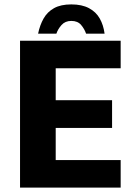

<svg xmlns="http://www.w3.org/2000/svg" viewBox="-20 -852 633 872"><path d="M71 0V-667H528V-542H233V-397H489V-271H233V-125H528V0ZM304 -832Q352 -832 384 -815Q416 -798 433 -768Q450 -738 455 -699H371Q364 -720 348.5 -738.5Q333 -757 304 -757Q276 -757 259.5 -738.5Q243 -720 236 -699H153Q161 -738 178 -768Q195 -798 225.5 -815Q256 -832 304 -832Z"/></svg>

Font: Maven Pro
Style: Bold
Weight: 700
Designer: Joe Prince
Foundry: Joe Prince
Version: Version 2.103